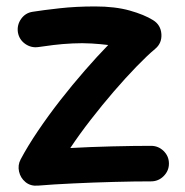

<svg xmlns="http://www.w3.org/2000/svg" viewBox="-20 -522 574 596"><path d="M35.6 -421.4Q32.2 -444.3 45.4 -463.1Q58.6 -481.9 81.1 -485.4Q114.3 -490.7 165 -496.3Q215.8 -502 274.9 -502Q337.4 -502 382.6 -489.3Q427.7 -476.6 455.1 -459.5Q479 -444.8 481 -416.3Q482.9 -387.7 461.4 -370.1Q437.5 -350.1 404.1 -315.7Q370.6 -281.2 333.7 -238.5Q296.9 -195.8 261.5 -150.1Q226.1 -104.5 198.2 -62.5Q258.8 -65.9 327.1 -67.6Q395.5 -69.3 448.7 -69.3Q471.7 -69.3 488 -53.2Q504.4 -37.1 504.4 -14.2Q504.4 8.3 488 24.7Q471.7 41 448.7 41Q398.4 41 334 42.7Q269.5 44.4 206.8 47.4Q144 50.3 98.1 54.2Q74.7 56.2 59.1 43.2Q43.5 30.3 39.1 10.5Q34.7 -9.3 43.9 -26.9Q65.9 -68.4 97.9 -115.7Q129.9 -163.1 167.2 -210.9Q204.6 -258.8 243.2 -303Q281.7 -347.2 315.9 -382.3Q292 -385.3 263.9 -387Q235.8 -388.7 205.6 -387.2Q173.8 -385.7 146.2 -382.3Q118.7 -378.9 99.6 -376Q77.1 -372.6 58.3 -385.7Q39.6 -398.9 35.6 -421.4Z"/></svg>

Font: Mikhak SemiBold
Style: Regular
Weight: 600
Designer: Amin Abedi
Version: Version 3.3